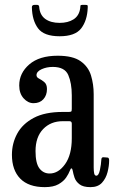

<svg xmlns="http://www.w3.org/2000/svg" viewBox="-20 -759 468 789"><path d="M29 -123Q29 -170 50.8 -210Q72.5 -250 118.5 -274.5Q164.5 -299 238 -299H262Q270.5 -299 272.8 -301Q275 -303 275 -312V-367Q275 -417.5 260.5 -450.8Q246 -484 197 -484Q171.5 -484 150.8 -474.5Q130 -465 130 -450Q130 -441 140.8 -435.8Q151.5 -430.5 162.2 -421.5Q173 -412.5 173 -393Q173 -367.5 158.2 -351.2Q143.5 -335 118 -335Q95 -335 77 -355Q59 -375 59 -408Q59 -458.5 100.2 -494.2Q141.5 -530 217 -530Q279.5 -530 311.2 -507.5Q343 -485 354 -448.8Q365 -412.5 365 -372V-71Q365 -56 367 -46.5Q369 -37 376 -37Q385.5 -37 390.5 -60.2Q395.5 -83.5 396.5 -104Q397 -109.5 399.5 -111.5Q402 -113.5 410 -112.5L422 -111.5Q428.5 -111 428.5 -99.5Q428.5 -77.5 422 -51.8Q415.5 -26 399 -8Q382.5 10 352 10H351.5Q321.5 10 306.5 -1.8Q291.5 -13.5 286.2 -29.2Q281 -45 279 -57Q277.5 -66 274 -67Q270.5 -68 266.5 -56.5Q262.5 -45.5 252 -29.8Q241.5 -14 220.5 -2Q199.5 10 164 10Q97.5 10 63.2 -25Q29 -60 29 -123ZM126 -138Q126 -88 142 -67Q158 -46 184 -46Q220 -46 247.5 -84.5Q275 -123 275 -191V-251Q275 -261 265 -261H238Q188.5 -261 157.2 -228.5Q126 -196 126 -138ZM225 -610Q160.5 -610 136.2 -642.8Q112 -675.5 111 -729.5Q111 -739 122.5 -739H132Q140.5 -739 141 -731Q143.5 -697.5 166 -681.2Q188.5 -665 225 -665Q259.5 -665 282.2 -679.5Q305 -694 309.5 -724.5Q310.5 -731.5 310.5 -735.2Q310.5 -739 319.5 -739H330.5Q338.5 -739 339.8 -736.8Q341 -734.5 340.5 -727Q338.5 -674.5 313.5 -642.2Q288.5 -610 225 -610Z"/></svg>

Font: Besley* Condensed
Style: Regular
Weight: 400
Width: 3
Designer: Owen Earl
Foundry: indestructible type*
Version: Version 3.000; ttfautohint (v1.8.3)